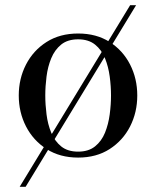

<svg xmlns="http://www.w3.org/2000/svg" viewBox="-20 -599 602 742"><path d="M56 123 483 -579H506L79 123ZM282 10Q211.5 10 160 -23Q108.5 -56 80.5 -110.5Q52.5 -165 52.5 -230Q52.5 -295 80.5 -349.5Q108.5 -404 160 -436.8Q211.5 -469.5 282 -469.5Q352.5 -469.5 403.8 -436.8Q455 -404 482.8 -349.5Q510.5 -295 510.5 -230Q510.5 -165 482.8 -110.5Q455 -56 403.8 -23Q352.5 10 282 10ZM282 -13Q322 -13 347.2 -33.2Q372.5 -53.5 385.8 -86.2Q399 -119 404 -157Q409 -195 409 -230Q409 -265.5 404 -303.2Q399 -341 385.8 -373.8Q372.5 -406.5 347.2 -426.8Q322 -447 282 -447Q241.5 -447 216.5 -426.8Q191.5 -406.5 178 -373.8Q164.5 -341 159.8 -303.2Q155 -265.5 155 -230Q155 -195 159.8 -157Q164.5 -119 178 -86.2Q191.5 -53.5 216.5 -33.2Q241.5 -13 282 -13Z"/></svg>

Font: BodoniModa 10 Custom
Style: Regular
Weight: 400
Designer: Owen Earl
Foundry: indestructible type
Version: Version 2.005